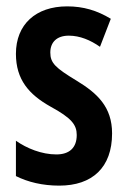

<svg xmlns="http://www.w3.org/2000/svg" viewBox="-20 -573 401 603"><path d="M332 -154C332 -237 286 -280 220 -320C154 -360 138 -375 138 -408C138 -441 159 -461 196 -461C231 -461 264 -447 294 -426L328 -514C285 -540 242 -553 191 -553C92 -553 30 -496 30 -404C30 -323 71 -276 139 -238C205 -202 221 -181 221 -149C221 -109 198 -88 157 -88C111 -88 64 -107 30 -131V-20C68 -1 114 10 166 10C270 10 332 -47 332 -154Z"/></svg>

Font: Noto Sans Lao Looped ExtraCondensed SemiBold
Style: Regular
Weight: 600
Width: 2
Designer: Mark Frömberg, Ben Mitchell
Foundry: The Fontpad Ltd
Version: Version 1.002